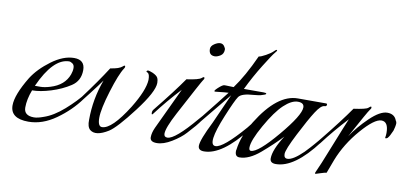

<svg xmlns="http://www.w3.org/2000/svg" viewBox="-52 -605 1656 774"><g transform="rotate(10 776.5 -218.5)"><path d="M84 -119Q69 -80 69 -46.5Q69 -13 110 -13Q125 -13 149 -22Q188 -35 230 -72Q272 -109 299 -144Q302 -141 302 -136Q302 -131 295 -121Q258 -70 203 -31Q148 8 91 8Q17 8 17 -46Q17 -89 63 -165Q89 -206 137 -241.5Q185 -277 229 -277Q273 -277 273 -235Q273 -191 238.5 -168.5Q204 -146 160.5 -132.5Q117 -119 84 -119ZM92 -139Q98 -139 114.5 -139Q131 -139 154 -146Q211 -163 228 -210Q233 -224 233 -236.5Q233 -249 225 -254.5Q217 -260 211 -260Q146 -259 92 -139Z M418 -13Q368 18 343 -2Q330 -13 331 -42Q331 -128 361 -208Q347 -188 318 -150.5Q289 -113 288 -112Q281 -102 281 -114Q281 -122 286 -128Q342 -203 379 -261Q415 -266 428 -278Q432 -282 434.5 -282Q437 -282 437 -278Q437 -274 434 -270Q416 -243 393 -168Q370 -93 370 -57.5Q370 -22 387 -22Q427 -22 491 -124Q537 -199 539 -242Q539 -265 531 -270Q523 -273 525.5 -276Q528 -279 531 -279Q534 -279 540 -277Q546 -275 551 -273Q568 -265 572 -256.5Q576 -248 576 -236Q576 -200 512 -116Q448 -32 418 -13Z M588 -16Q588 -34 598 -56Q605 -72 678 -226Q625 -169 582 -112Q575 -102 575 -114Q575 -122 580 -128Q651 -216 689 -271Q739 -278 749 -287Q759 -296 760 -288Q760 -284 755.5 -278.5Q751 -273 674 -128Q640 -64 640 -40Q640 -26 654 -26Q685 -26 766 -122L788 -147Q800 -135 729 -59Q710 -38 676.5 -17.5Q643 3 615.5 3Q588 3 588 -16ZM785 -382Q761 -382 761 -408Q761 -420 774.5 -429Q788 -438 798.5 -438Q809 -438 815 -429.5Q821 -421 821 -416Q821 -398 808 -390Q795 -382 785 -382Z M851 -274 882 -273Q921 -326 960 -412Q969 -413 988 -423.5Q1007 -434 1015.5 -442.5Q1024 -451 1026.5 -451Q1029 -451 1029 -448.5Q1029 -446 1021 -437Q1013 -428 981.5 -377.5Q950 -327 924 -273H1005Q1015 -273 1016 -270Q1017 -267 1009.5 -264.5Q1002 -262 995.5 -260Q989 -258 967 -256Q918 -253 906.5 -236.5Q895 -220 867 -152Q815 -26 851 -26Q882 -26 965 -122L984 -146Q986 -143 986 -136.5Q986 -130 975 -115Q883 3 809 3Q785 3 785 -16Q785 -40 824 -118L878 -239Q776 -115 774 -112Q767 -102 767 -114Q767 -122 772 -128Q840 -213 866 -247Q857 -247 812 -242Q802 -242 819.5 -258Q837 -274 844 -274Z M1280 -148Q1282 -146 1282 -140Q1282 -134 1268 -115Q1179 3 1103 3Q1079 3 1079 -16Q1079 -51 1118 -112Q1083 -75 1038 -36.5Q993 2 954 2Q936 2 936 -20Q936 -25 937 -27Q944 -84 983 -147Q1061 -273 1145 -273H1260Q1265 -273 1265 -269Q1265 -261 1256 -261Q1242 -261 1221 -228.5Q1200 -196 1165.5 -128.5Q1131 -61 1131 -43.5Q1131 -26 1145 -26Q1168 -26 1209 -66Q1231 -89 1242 -102Q1253 -115 1256.5 -119Q1260 -123 1280 -148ZM1173 -241Q1173 -260 1147.5 -260Q1122 -260 1091 -231Q1060 -202 1023.5 -137.5Q987 -73 987 -44Q987 -32 995 -32Q1024 -32 1098.5 -120.5Q1173 -209 1173 -241Z M1521 -198Q1521 -244 1492.5 -244Q1464 -244 1411.5 -183.5Q1359 -123 1332 -54L1311 2Q1305 2 1287 8Q1269 14 1268 14Q1263 14 1267.5 5Q1272 -4 1284.5 -34Q1297 -64 1315 -110Q1350 -198 1362 -226Q1309 -169 1266 -112Q1259 -102 1259 -114Q1259 -122 1264 -128Q1335 -216 1373 -271Q1423 -278 1431 -285Q1439 -292 1441 -292Q1443 -292 1443.5 -288Q1444 -284 1438 -277Q1432 -270 1371 -158Q1398 -199 1439.5 -239Q1481 -279 1510.5 -279Q1540 -279 1549 -254Q1553 -249 1553 -243Q1553 -237 1551 -227.5Q1549 -218 1547 -212Q1536 -187 1531 -182Q1528 -177 1521 -176Q1520 -177 1519 -178Q1521 -189 1521 -198Z"/></g></svg>

Font: Italianno
Style: Regular
Weight: 400
Designer: Robert E. Leuschke
Foundry: Robert E. Leuschke
Version: Version 1.003